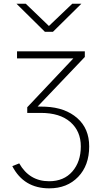

<svg xmlns="http://www.w3.org/2000/svg" viewBox="-20 -776 554 1029"><path d="M68.4 -755.9H118.2L242.2 -636.7L367.2 -755.9H416L263.7 -605.5H220.7ZM45.9 114.3 83 99.6Q137.7 195.3 243.2 195.3Q322.3 195.3 367.7 143.1Q413.1 90.8 413.1 8.8Q413.1 -73.2 356.9 -122.1Q300.8 -170.9 199.2 -170.9H126V-201.2L373 -462.9H71.3V-501H434.6V-470.7L181.6 -205.1L224.6 -204.1Q330.1 -199.2 394 -143.1Q458 -86.9 458 8.8Q458 110.4 398.9 171.9Q339.8 233.4 244.1 233.4Q107.4 233.4 45.9 114.3Z"/></svg>

Font: Gothic A1 ExtraLight
Style: Regular
Weight: 275
Designer: HanYang I&C Co.,Ltd.
Foundry: HanYang I&C Co.,Ltd.
Version: Version 2.50